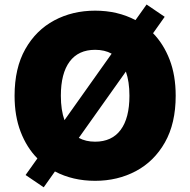

<svg xmlns="http://www.w3.org/2000/svg" viewBox="-20 -784 835 843"><path d="M171.9 38.4 92.3 -15.6 144.2 -88.4Q97.3 -136 70.7 -205.1Q44 -274.1 44 -363.6Q44 -485.1 91.1 -568.4Q138.1 -651.6 218.2 -694.4Q298.3 -737.2 397.7 -737.2Q496.4 -737.2 574.9 -695.7L623.6 -764.2L703.1 -710.2L652 -638.1Q698.2 -590.9 724.8 -522Q751.4 -453.1 751.4 -363.6Q751.4 -242.2 704.2 -158.9Q657 -75.6 576.7 -32.8Q496.4 9.9 397.7 9.9Q299.4 9.9 221.2 -31.2ZM263.1 -256.4 470.2 -548.3Q439.6 -565.3 397.7 -565.3Q324.2 -565.3 285.7 -513.5Q247.2 -461.6 247.2 -363.6Q247.2 -300.8 263.1 -256.4ZM548.3 -363.6Q548.3 -425.8 532.7 -469.8L326 -178.6Q356.5 -161.9 397.7 -161.9Q471.2 -161.9 509.8 -213.8Q548.3 -265.6 548.3 -363.6Z"/></svg>

Font: Inter UI Black
Style: Regular
Weight: 900
Designer: Rasmus Andersson
Foundry: rsms
Version: 3.2;8d6f07862